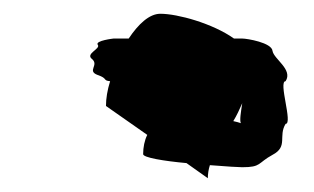

<svg xmlns="http://www.w3.org/2000/svg" viewBox="-20 -550 456 279"><path d="M114 -464C124 -455 106 -447 122 -441C137 -436 129 -433 140 -432C136 -419 134 -407 134 -396L194 -354C190 -346 188 -336 188 -326C188 -321 218 -316 251 -313L282 -291C282 -297 283 -304 285 -310C309 -308 328 -307 332 -307C360 -307 354 -313 376 -325C399 -337 384 -352 395 -370C406 -370 384 -432 395 -432C406 -449 378 -464 376 -476C375 -488 339 -494 332 -494H320C289 -516 238 -530 213 -530C197 -530 181 -515 167 -494H145C145 -494 118 -491 122 -485C127 -479 103 -472 114 -464ZM319 -374C324 -382 328 -391 332 -400C330 -387 328 -375 330 -371C327 -372 324 -373 319 -374Z"/></svg>

Font: bitstorm
Style: maxext
Weight: 400
Version: Version 0.2